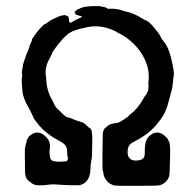

<svg xmlns="http://www.w3.org/2000/svg" viewBox="-20 -581 587 623"><path d="M233 -551Q242 -554 242 -555L251 -558Q251 -558 254.5 -558.5Q258 -559 261.5 -559.5Q265 -560 271 -560.5Q277 -561 277 -561H303Q313 -559 315.5 -558.5Q318 -558 319 -558L327 -555Q328 -555 328 -554Q328 -553 332 -552L337 -553Q342 -552 345.5 -552.5Q349 -553 354.5 -552Q360 -551 364 -550.5Q368 -550 376.5 -547Q385 -544 395 -542Q401 -541 414 -535.5Q427 -530 431.5 -527Q436 -524 436.5 -524Q437 -524 443.5 -520Q450 -516 453 -515Q463 -512 480.5 -491Q498 -470 501 -462Q504 -454 510 -448Q527 -429 536.5 -387.5Q546 -346 544 -337Q542 -328 542 -323Q542 -318 541.5 -317.5Q541 -317 540 -305Q539 -293 536 -284Q533 -275 528.5 -256.5Q524 -238 521.5 -232.5Q519 -227 517 -221Q515 -215 508 -204Q482 -163 447 -140Q434 -131 418 -123Q402 -115 398 -107Q394 -99 394 -86Q395 -60 421 -60Q442 -60 448 -72Q450 -76 450 -97Q450 -136 477 -148Q498 -157 517 -138Q524 -132 525.5 -127.5Q527 -123 528 -122Q533 -117 532 -73.5Q531 -30 530.5 -27Q530 -24 530 -18Q530 1 510 15Q504 19 496 20.5Q488 22 420 22Q352 22 350.5 21Q349 20 341 17Q330 12 323 1Q316 -10 315.5 -18Q315 -26 313.5 -27Q312 -28 312.5 -84.5Q313 -141 313.5 -147Q314 -153 316.5 -159Q319 -165 321 -165L331 -174Q332 -174 335 -176Q338 -178 340.5 -178.5Q343 -179 346 -180Q349 -181 357.5 -182Q366 -183 369.5 -185.5Q373 -188 373.5 -188Q374 -188 375 -189L380 -192Q380 -192 383.5 -194Q387 -196 387.5 -197Q388 -198 392.5 -200.5Q397 -203 397.5 -205Q398 -207 404 -211Q428 -229 447 -264Q451 -271 452.5 -271.5Q454 -272 456 -278Q458 -284 459.5 -284Q461 -284 461 -289.5Q461 -295 462 -299.5Q463 -304 462 -304.5Q461 -305 461 -309Q470 -365 434 -415Q409 -450 370 -471Q359 -476 358 -477.5Q357 -479 345 -484Q300 -503 255 -491Q253 -490 246 -489Q239 -488 236 -486.5Q233 -485 224 -482.5Q215 -480 207 -475Q195 -468 179.5 -450Q164 -432 161 -427Q158 -422 153.5 -416Q149 -410 149 -408.5Q149 -407 147.5 -404Q146 -401 144.5 -398Q143 -395 138 -385.5Q133 -376 132 -371Q131 -366 129.5 -361.5Q128 -357 128 -346.5Q128 -336 129 -333.5Q130 -331 130 -323Q132 -286 148 -259Q150 -254 152 -251Q154 -248 154.5 -248Q155 -248 154 -247.5Q153 -247 158 -238.5Q163 -230 164 -230Q165 -230 180 -215Q195 -200 200 -200Q205 -200 214.5 -195.5Q224 -191 237.5 -187Q251 -183 252.5 -181.5Q254 -180 259.5 -175.5Q265 -171 267.5 -168Q270 -165 271 -165Q280 -165 279.5 -122.5Q279 -80 278.5 -77.5Q278 -75 278 -71Q278 -67 276 -58Q274 -49 274 -41.5Q274 -34 273 -25Q269 10 244 18L239 20H217Q195 20 185 19Q153 16 140 18Q99 24 86 15.5Q73 7 69 2Q65 -3 63 -9.5Q61 -16 61 -34Q60 -104 61.5 -104Q63 -104 63 -108.5Q63 -113 64 -114Q65 -115 66 -120Q67 -125 66.5 -125.5Q66 -126 69.5 -130.5Q73 -135 72.5 -136Q72 -137 77 -141Q103 -162 127 -139Q144 -124 142 -102Q142 -95 141 -93.5Q140 -92 141 -81Q142 -59 155 -58Q159 -58 160 -57Q161 -56 177 -56.5Q193 -57 195.5 -58Q198 -59 198 -60Q202 -67 200 -71Q198 -75 198 -85Q198 -102 192 -109.5Q186 -117 169 -126Q152 -135 144 -141Q136 -147 126.5 -154.5Q117 -162 107 -174Q90 -195 89 -198.5Q88 -202 85.5 -206.5Q83 -211 81 -216Q79 -221 76 -226Q54 -261 52 -292Q52 -300 51 -310.5Q50 -321 50.5 -323.5Q51 -326 51 -328.5Q51 -331 52 -334Q52 -342 51 -345L52 -354L55 -372L60 -388Q60 -388 61.5 -392.5Q63 -397 63 -397.5Q63 -398 65.5 -404.5Q68 -411 70.5 -416Q73 -421 74 -424.5Q75 -428 75.5 -429Q76 -430 76 -431.5Q76 -433 77.5 -435.5Q79 -438 79 -439.5Q79 -441 81 -444Q85 -451 83.5 -451Q82 -451 86 -457Q106 -488 126 -504Q127 -502 131.5 -506Q136 -510 136.5 -510Q137 -510 140 -512Q143 -514 143.5 -514.5Q144 -515 146 -516Q148 -517 148.5 -517Q149 -517 150 -518Q151 -519 152 -519L167 -526Q167 -526 169 -527Q171 -528 172 -528Q173 -528 176 -529.5Q179 -531 183 -531Q187 -531 188.5 -532Q190 -533 190 -532Q190 -531 191.5 -531.5Q193 -532 193.5 -531Q194 -530 196 -530Q198 -530 198.5 -529Q199 -528 200.5 -528Q202 -528 202 -526.5Q202 -525 203 -522Q204 -519 204.5 -513Q205 -507 207.5 -507Q210 -507 217 -511.5Q224 -516 232 -519.5Q240 -523 244.5 -525Q249 -527 241 -529Q233 -531 229.5 -532.5Q226 -534 224 -535V-536Q226 -537 221 -540Q227 -542 222 -544L226 -545L225 -546Z"/></svg>

Font: TT2020 Style E
Style: Regular
Weight: 400
Version: Version 00.2